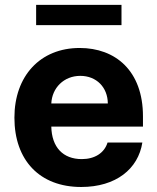

<svg xmlns="http://www.w3.org/2000/svg" viewBox="-20 -747 638 778"><path d="M308.9 10.7C449.9 10.7 540.1 -62.5 556.8 -169.4H415.8C402.7 -126.8 363.6 -102.3 311.4 -102.3C235.4 -102.3 189.6 -150.2 187.9 -234H559.3V-275.6C559.3 -460.9 447.1 -552.6 302.9 -552.6C142.4 -552.6 38.4 -438.6 38.4 -270.2C38.4 -97.3 141 10.7 308.9 10.7ZM126.4 -645.2H472.3V-727.3H126.4ZM187.9 -327.8C190.7 -390.3 238.3 -439.6 305.4 -439.6C371.1 -439.6 416.5 -392.8 416.9 -327.8Z"/></svg>

Font: Magic Ui Pro
Style: Bold
Weight: 700
Designer: Stefan Endress, Andreas Faust
Version: Version 1.000;FEAKit 1.0